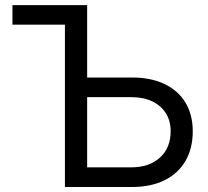

<svg xmlns="http://www.w3.org/2000/svg" viewBox="-20 -748 830 768"><path d="M29.8 -649.4V-727.5H255.4V-649.4ZM305.7 -438H507.8Q583.5 -438 638.2 -411.9Q692.9 -385.7 721.9 -337.4Q751 -289.1 751 -223.1Q751 -154.3 721.9 -104.2Q692.9 -54.2 638.2 -27.1Q583.5 0 507.8 0H239.7V-727.5H328.6V-78.6H504.4Q577.1 -78.6 619.9 -117.7Q662.6 -156.7 662.6 -223.1Q662.6 -265.1 643.1 -295.7Q623.5 -326.2 588.4 -342.8Q553.2 -359.4 504.4 -359.4H305.7Z"/></svg>

Font: Inter 28pt
Style: Regular
Weight: 400
Designer: Rasmus Andersson
Foundry: rsms
Version: Version 4.001;git-66647c0bb